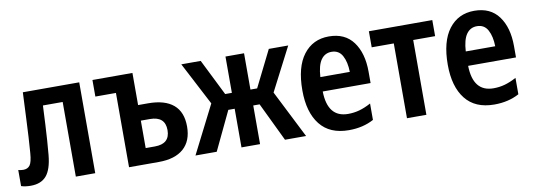

<svg xmlns="http://www.w3.org/2000/svg" viewBox="-49 -837 3141 1130"><g transform="rotate(-10 1521.5 -272.0)"><path d="M62 7Q29 7 5 -1V-97Q21 -93 35 -93Q61 -93 74.5 -111Q88 -129 92 -183Q96 -231 98.5 -279Q101 -327 104 -389.5Q107 -452 111 -543H448V0H332V-446H214Q211 -382 208.5 -332.5Q206 -283 203 -240.5Q200 -198 196 -153Q188 -68 156 -30.5Q124 7 62 7Z M650 0V-444H527V-543H766V-351H826Q925 -351 976.5 -307.5Q1028 -264 1028 -177Q1028 -91 976.5 -45.5Q925 0 828 0ZM766 -94H821Q911 -94 911 -176Q911 -258 820 -258H766Z M1047 0 1192 -286 1058 -543H1174L1282 -326H1322V-543H1433V-326H1473L1581 -543H1697L1564 -285L1708 0H1582L1471 -231H1433V0H1322V-231H1284L1174 0Z M1963 10Q1849 10 1791 -63.5Q1733 -137 1733 -268Q1733 -407 1789 -480.5Q1845 -554 1941 -554Q2037 -554 2086.5 -487Q2136 -420 2136 -309V-241H1850Q1853 -85 1975 -85Q2010 -85 2042.5 -94Q2075 -103 2112 -123V-25Q2048 10 1963 10ZM1851 -327H2027Q2026 -386 2005.5 -424Q1985 -462 1941 -462Q1901 -462 1878 -429Q1855 -396 1851 -327Z M2311 0V-447H2179V-543H2558V-447H2427V0Z M2832 10Q2718 10 2660 -63.5Q2602 -137 2602 -268Q2602 -407 2658 -480.5Q2714 -554 2810 -554Q2906 -554 2955.5 -487Q3005 -420 3005 -309V-241H2719Q2722 -85 2844 -85Q2879 -85 2911.5 -94Q2944 -103 2981 -123V-25Q2917 10 2832 10ZM2720 -327H2896Q2895 -386 2874.5 -424Q2854 -462 2810 -462Q2770 -462 2747 -429Q2724 -396 2720 -327Z"/></g></svg>

Font: Noto Sans Condensed SemiBold
Style: Regular
Weight: 600
Width: 3
Designer: Monotype Design Team
Foundry: Monotype Imaging Inc.
Version: Version 2.013; ttfautohint (v1.8.4.7-5d5b)